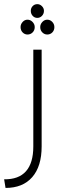

<svg xmlns="http://www.w3.org/2000/svg" viewBox="-47 -695 290 935"><path d="M134.8 -674.8Q147.5 -674.8 157.2 -665Q167 -655.3 167 -642.1Q167 -627.9 157.5 -617.9Q147.9 -607.9 134.8 -607.9Q121.1 -607.9 112.1 -617.9Q103 -627.9 103 -642.1Q103 -655.8 112.1 -665.3Q121.1 -674.8 134.8 -674.8ZM86.9 -599.1Q101.1 -599.1 111.6 -588.1Q122.1 -577.1 122.1 -563Q122.1 -547.4 111.8 -537.1Q101.6 -526.9 86.9 -526.9Q73.2 -526.9 63.2 -537.1Q53.2 -547.4 53.2 -563Q53.2 -577.1 63.2 -588.1Q73.2 -599.1 86.9 -599.1ZM183.1 -599.1Q197.3 -599.1 207.5 -588.4Q217.8 -577.6 217.8 -563Q217.8 -547.4 207.8 -537.1Q197.8 -526.9 183.1 -526.9Q169.4 -526.9 159.2 -537.1Q148.9 -547.4 148.9 -563Q148.9 -577.1 159.2 -588.1Q169.4 -599.1 183.1 -599.1ZM-20 220.2 -26.9 178.2Q43.9 179.2 79.6 138.9Q115.2 98.6 115.2 18.1V-453.1H155.8V18.1Q155.8 115.2 109.9 167.7Q64 220.2 -20 220.2Z"/></svg>

Font: Montserrat-Arabic ExtraLight
Style: Regular
Weight: 275
Designer: Mohamed Gaber
Foundry: Kief Type Foundry
Version: Version 5.008;PS 005.008;hotconv 1.0.88;makeotf.lib2.5.64775